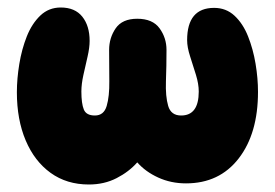

<svg xmlns="http://www.w3.org/2000/svg" viewBox="-20 -491 733 512"><path d="M217 1Q158 1 115 -30Q72 -61 48.5 -116.5Q25 -172 25 -245Q25 -281 31.5 -320.5Q38 -360 51.5 -394Q65 -428 87.5 -449.5Q110 -471 142 -471Q180 -471 199.5 -446.5Q219 -422 219 -382Q219 -364 213.5 -340Q208 -316 202.5 -291.5Q197 -267 197 -247Q197 -215 203.5 -199Q210 -183 233 -183Q257 -183 264.5 -208.5Q272 -234 271.5 -274.5Q271 -315 271 -358Q271 -390 288.5 -415.5Q306 -441 346 -441Q387 -441 405.5 -415.5Q424 -390 424 -358Q424 -315 422.5 -274.5Q421 -234 428.5 -208.5Q436 -183 463 -183Q510 -183 510 -247Q510 -267 502.5 -291.5Q495 -316 487 -340.5Q479 -365 479 -384Q479 -470 551 -470Q583 -470 605.5 -449Q628 -428 641.5 -394Q655 -360 661.5 -321Q668 -282 668 -246Q668 -135 616.5 -68.5Q565 -2 476 -2Q436 -2 402 -17.5Q368 -33 346 -58Q324 -33 291 -16Q258 1 217 1Z"/></svg>

Font: Cherry Bomb One
Style: Regular
Weight: 400
Designer: satsuyako
Foundry: satsuyako
Version: Version 4.100; ttfautohint (v1.8.3)